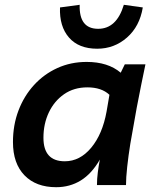

<svg xmlns="http://www.w3.org/2000/svg" viewBox="-20 -771 642 800"><path d="M214 9Q130 9 82 -40.5Q34 -90 34 -179Q34 -250 57 -310.5Q80 -371 121.5 -416.5Q163 -462 219 -487.5Q275 -513 341 -513Q430 -513 483 -468L500 -503H586Q578 -464 568.5 -418Q559 -372 550 -324L523 -172Q515 -122 510 -76Q505 -30 505 0H384Q384 -25 387.5 -52.5Q391 -80 396 -106Q362 -47 316.5 -19Q271 9 214 9ZM250 -99Q313 -99 360 -155.5Q407 -212 424 -306L436 -376Q403 -407 344 -407Q288 -407 247 -378.5Q206 -350 183.5 -302.5Q161 -255 161 -197Q161 -99 250 -99ZM496 -751 575 -740Q562 -661 509 -614.5Q456 -568 385 -568Q308 -568 267.5 -614.5Q227 -661 230 -740L312 -751Q309 -651 389 -651Q466 -651 496 -751Z"/></svg>

Font: Livvic SemiBold
Style: Italic
Weight: 600
Italic angle: -10°
Designer: Jacques Le Bailly, Baron von Fonthausen
Version: Version 1.001; ttfautohint (v1.8.2)